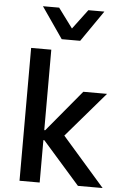

<svg xmlns="http://www.w3.org/2000/svg" viewBox="-61 -973 645 1015"><g transform="rotate(5 261.5 -465.0)"><path d="M82 0V-705H189V-278H194L377 -498H503L277 -235L281 -277L523 0H392L194 -225H189V0ZM239 -765 125 -930H211L288 -826L366 -930H451L337 -765Z"/></g></svg>

Font: Nunito Sans 7pt SemiCondensed SemiBold
Style: Regular
Weight: 600
Width: 4
Designer: Vernon Adams
Foundry: Vernon Adams
Version: Version 3.101;gftools[0.9.27]